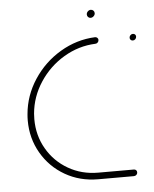

<svg xmlns="http://www.w3.org/2000/svg" viewBox="-48 -661 564 702"><g transform="rotate(-5 234.0 -310.0)"><path d="M46.3 -236.3Q46.3 -247.8 47.4 -259.3Q53.3 -327.8 91.7 -386.1Q130 -444.4 190 -480Q250 -515.6 318.1 -518.5Q322.6 -518.5 326.1 -515.4Q329.6 -512.2 329.6 -507.8Q329.6 -502.2 325.9 -498.3Q322.2 -494.4 317 -494.4Q255.2 -491.9 200.9 -459.6Q146.7 -427.4 111.9 -374.4Q77 -321.5 71.5 -259.3Q70.7 -252.2 70.7 -238.9Q70.7 -179.3 99.1 -130.2Q127.4 -81.1 176.7 -52.6Q225.9 -24.1 286.3 -24.1H417.4Q422.2 -24.1 425.4 -20.9Q428.5 -17.8 428.5 -13Q428.5 -7.4 424.6 -3.7Q420.7 0 415.2 0H284.1Q217.4 0 163.1 -31.3Q108.9 -62.6 77.6 -116.7Q46.3 -170.7 46.3 -236.3ZM443.7 -505.2Q443.7 -510.7 447.6 -514.6Q451.5 -518.5 456.7 -518.5Q461.5 -518.5 464.6 -515.6Q467.8 -512.6 467.8 -507.8Q467.8 -502.2 463.9 -498.3Q460 -494.4 454.8 -494.4Q450 -494.4 446.9 -497.4Q443.7 -500.4 443.7 -505.2ZM295.2 -603.7Q295.2 -610 300 -614.8Q304.8 -619.6 311.1 -619.6Q316.7 -619.6 320.6 -615.7Q324.4 -611.9 324.4 -606.3Q324.4 -600 319.4 -595.2Q314.4 -590.4 308.1 -590.4Q302.6 -590.4 298.9 -594.3Q295.2 -598.1 295.2 -603.7Z"/></g></svg>

Font: 26F Galaxy Sans Thin
Style: Italic
Weight: 100
Italic angle: -4.99998°
Designer: C₂₉H₂₅N₃O₅
Version: Version 1.200